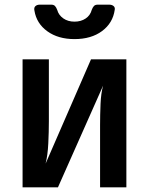

<svg xmlns="http://www.w3.org/2000/svg" viewBox="-20 -805 640 825"><path d="M77 0V-550H190V-284Q190 -239 187.5 -188.5Q185 -138 176 -102L371 -550H523V0H410V-267Q410 -311 412 -358Q414 -405 423 -437L229 0ZM300 -637Q230 -637 183.5 -670.5Q137 -704 128 -759Q125 -772 132 -778.5Q139 -785 151 -785H200Q211 -785 216.5 -779Q222 -773 226 -762Q232 -740 252 -726Q272 -712 300 -712Q328 -712 348 -725.5Q368 -739 374 -762Q378 -773 383.5 -779Q389 -785 400 -785H449Q461 -785 468 -779Q475 -773 473 -763Q465 -706 418.5 -671.5Q372 -637 300 -637Z"/></svg>

Font: Pitagon Sans Mono
Style: Bold
Weight: 700
Monospace: yes
Designer: Travis Tran
Foundry: Pitagon
Version: Version 1.001; ttfautohint (v1.8.4.7-5d5b);gftools[0.9.26]